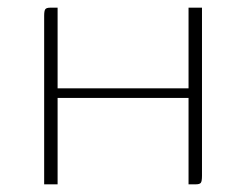

<svg xmlns="http://www.w3.org/2000/svg" viewBox="-20 -480 641 500"><path d="M95 0V-439Q95 -452 98 -456Q101 -460 111 -460H130V-250H471V-460H506V-22Q506 -8 503 -4Q500 0 490 0H471V-225H130V0Z"/></svg>

Font: Genos Thin ExtraLight
Style: Regular
Weight: 250
Version: Version 1.010